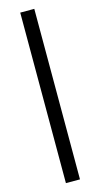

<svg xmlns="http://www.w3.org/2000/svg" viewBox="-139 -733 517 993"><g transform="rotate(-15 120.0 -236.5)"><path d="M82.5 220V-693H157.8V220Z"/></g></svg>

Font: Ancizar Serif Light
Style: Regular
Weight: 300
Designer: Cesar Puertas, Viviana Monsalve, Julian Moncada, Julian Prieto, Jose Castro, Felipe Aragon, Mariel Hernandez, Sara Alarc
Version: Version 8.100